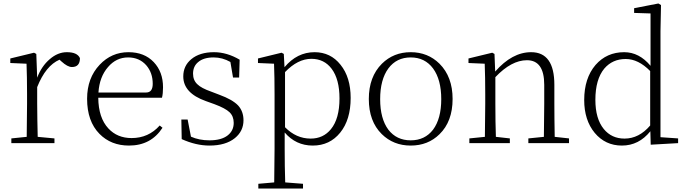

<svg xmlns="http://www.w3.org/2000/svg" viewBox="-20 -820 3931 1100"><path d="M193 -375Q218 -441 265 -481Q311 -521 363 -521Q423 -521 438 -487Q438 -436 392 -436Q367 -436 332 -468L321 -478Q242 -444 193 -321V-226Q193 -183 194 -132Q195 -75 196 -36L292 -27V0H45V-27L133 -36Q135 -146 135 -226V-281Q135 -380 132 -455L39 -459V-485L175 -518L188 -511Z M817 -290Q855 -290 855 -340Q855 -403 818 -446Q778 -491 714 -491Q646 -491 599 -436Q550 -380 544 -290ZM543 -260Q544 -145 601 -84Q652 -29 734 -29Q831 -29 895 -101L911 -88Q845 14 719 14Q616 14 550 -53Q479 -125 479 -254Q479 -373 551 -449Q619 -521 716 -521Q807 -521 861 -464Q914 -408 914 -320Q914 -283 908 -260Z M1237 -277Q1311 -250 1344 -216Q1375 -182 1375 -131Q1375 -69 1326 -29Q1273 14 1180 14Q1103 14 1021 -23L1019 -135H1055L1074 -37Q1121 -16 1180 -16Q1248 -16 1284 -44Q1319 -71 1319 -116Q1319 -154 1295 -177Q1271 -200 1209 -223L1159 -241Q1030 -287 1030 -382Q1030 -443 1076 -481Q1124 -521 1206 -521Q1280 -521 1353 -478L1350 -376H1315L1300 -465Q1254 -491 1204 -491Q1146 -491 1115 -464Q1086 -440 1086 -398Q1086 -360 1111 -337Q1133 -315 1190 -295Z M1613 -91Q1677 -26 1760 -26Q1832 -26 1876 -80Q1925 -140 1925 -256Q1925 -366 1880 -426Q1837 -483 1764 -483Q1686 -483 1613 -407ZM1610 -435Q1682 -521 1782 -521Q1874 -521 1931 -449Q1989 -377 1989 -259Q1989 -134 1929 -60Q1869 14 1772 14Q1675 14 1611 -61V32Q1611 136 1614 225L1716 233V260H1460V233L1551 225Q1553 107 1553 33V-278Q1553 -380 1550 -455L1458 -459V-485L1593 -518L1606 -511Z M2167 -52Q2093 -125 2093 -253Q2093 -380 2168 -455Q2235 -521 2333 -521Q2431 -521 2498 -455Q2573 -380 2573 -253Q2573 -124 2498 -51Q2432 14 2333 14Q2234 14 2167 -52ZM2461 -77Q2508 -140 2508 -252Q2508 -364 2461 -428Q2414 -491 2333 -491Q2252 -491 2205 -428Q2158 -364 2158 -252Q2158 -140 2205 -77Q2252 -16 2333 -16Q2414 -16 2461 -77Z M3240 -27V0H3007V-27L3096 -36Q3098 -146 3098 -226V-334Q3098 -475 2999 -475Q2910 -475 2818 -378V-226Q2818 -119 2821 -36L2901 -27V0H2669V-27L2758 -36Q2760 -146 2760 -226V-281Q2760 -380 2757 -455L2664 -459V-485L2800 -518L2813 -511L2817 -410Q2914 -521 3023 -521Q3156 -521 3156 -334V-226Q3156 -144 3158 -36Z M3705 -413Q3637 -482 3565 -482Q3489 -482 3442 -427Q3391 -365 3391 -248Q3391 -140 3439 -81Q3484 -26 3558 -26Q3641 -26 3705 -101ZM3865 -27V0L3708 9L3706 -68Q3640 14 3543 14Q3448 14 3387 -59Q3327 -132 3327 -247Q3327 -372 3392 -448Q3456 -521 3556 -521Q3642 -521 3707 -443V-743L3613 -746V-773L3752 -800L3767 -791L3764 -641V-34Z"/></svg>

Font: Source Han Serif SC ExtraLight
Style: Regular
Weight: 250
Designer: Ryoko NISHIZUKA  (kana & ideographs); Frank Grießhammer (Latin, Greek & Cyrillic); Wenlong ZHANG  (bopomofo); Sandoll Co
Foundry: Adobe Systems Incorporated
Version: Version 1.001 October 20, 2017